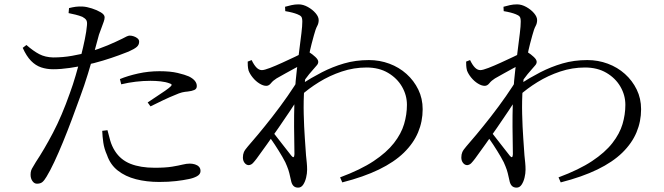

<svg xmlns="http://www.w3.org/2000/svg" viewBox="-20 -811 3040 879"><path d="M149 30Q137 30 128.5 18Q120 6 120 -11Q120 -22 122.5 -30Q125 -38 131 -47Q137 -56 144 -69Q182 -126 222.5 -203Q263 -280 300 -385Q314 -423 326.5 -466Q339 -509 350 -552Q361 -595 368.5 -632Q376 -669 378 -694Q380 -711 375 -719Q370 -727 357 -734Q342 -740 325.5 -744Q309 -748 294 -751L296 -774Q312 -778 326.5 -780Q341 -782 359 -781Q377 -780 400.5 -772.5Q424 -765 441.5 -754.5Q459 -744 459 -732Q459 -723 455 -712Q451 -701 445.5 -686Q440 -671 433 -652Q425 -622 412 -574.5Q399 -527 382.5 -473Q366 -419 347 -368Q329 -318 309 -264.5Q289 -211 268.5 -161Q248 -111 228.5 -69.5Q209 -28 193 -2Q183 15 174 22.5Q165 30 149 30ZM709 22Q651 22 602.5 9.5Q554 -3 519.5 -30Q485 -57 470 -101Q457 -130 453 -158Q449 -186 448 -212L472 -215Q477 -194 484.5 -168Q492 -142 506 -120Q532 -79 577.5 -61Q623 -43 688 -43Q738 -43 768 -48Q798 -53 816 -57.5Q834 -62 849 -62Q861 -62 872.5 -58.5Q884 -55 891 -47.5Q898 -40 898 -28Q898 -13 881.5 -4Q865 5 843 9Q820 14 786 18Q752 22 709 22ZM223 -494Q194 -494 168.5 -502.5Q143 -511 122 -532.5Q101 -554 84 -592L101 -605Q133 -577 160 -563Q187 -549 223 -548Q268 -548 310 -555.5Q352 -563 384 -572Q434 -587 473 -603.5Q512 -620 540 -634Q551 -640 559.5 -644Q568 -648 574 -648Q583 -648 593 -644.5Q603 -641 610 -635Q617 -629 617 -620Q617 -606 606.5 -596.5Q596 -587 569 -575Q557 -570 524.5 -558Q492 -546 451 -533.5Q410 -521 370 -513Q340 -506 299.5 -500Q259 -494 223 -494ZM656 -342Q673 -354 695 -368Q717 -382 736 -395.5Q755 -409 761 -415Q772 -425 757 -429Q739 -436 715.5 -438.5Q692 -441 669 -441Q636 -441 602 -437Q568 -433 535 -425L529 -449Q565 -464 612.5 -474.5Q660 -485 710 -485Q760 -485 793.5 -477Q827 -469 845 -461Q863 -452 872 -441Q881 -430 881 -417Q881 -404 869.5 -399Q858 -394 840 -392Q826 -391 813.5 -388Q801 -385 781 -376Q758 -367 726.5 -352Q695 -337 669 -324Z M1537 1Q1631 -34 1690.5 -73.5Q1750 -113 1783.5 -156Q1817 -199 1830 -243Q1843 -287 1843 -331Q1843 -375 1820.5 -414Q1798 -453 1756.5 -477.5Q1715 -502 1658 -502Q1600 -502 1544.5 -483.5Q1489 -465 1440.5 -435Q1392 -405 1356 -372L1357 -424Q1405 -455 1453.5 -480Q1502 -505 1555 -520.5Q1608 -536 1669 -536Q1718 -536 1762.5 -519.5Q1807 -503 1841 -472.5Q1875 -442 1895 -401Q1915 -360 1915 -311Q1915 -255 1894 -205Q1873 -155 1829 -112Q1785 -69 1715 -35Q1645 -1 1547 24ZM1119 -55Q1108 -55 1100 -65Q1092 -75 1092 -90Q1092 -104 1096.5 -114.5Q1101 -125 1115 -141Q1131 -159 1161.5 -195.5Q1192 -232 1227.5 -277.5Q1263 -323 1296.5 -371Q1330 -419 1354 -460L1352 -372Q1333 -341 1308 -303.5Q1283 -266 1256 -227Q1229 -188 1203 -151.5Q1177 -115 1155 -85Q1146 -73 1138 -64.5Q1130 -56 1119 -55ZM1345 48Q1331 48 1323 39.5Q1315 31 1312 14Q1308 -4 1304.5 -18.5Q1301 -33 1294 -50Q1289 -65 1273 -92.5Q1257 -120 1238 -149Q1219 -178 1202 -199L1218 -221Q1234 -200 1253 -176Q1272 -152 1288.5 -130.5Q1305 -109 1314 -98Q1327 -82 1328 -105Q1328 -135 1327 -181.5Q1326 -228 1326.5 -282.5Q1327 -337 1330 -389Q1333 -442 1339 -491.5Q1345 -541 1350.5 -584Q1356 -627 1360 -659.5Q1364 -692 1364 -712Q1364 -729 1359 -735Q1354 -741 1341 -746Q1331 -750 1317.5 -753.5Q1304 -757 1286 -760L1285 -780Q1299 -784 1314.5 -787.5Q1330 -791 1347 -791Q1368 -791 1389.5 -779Q1411 -767 1425 -750.5Q1439 -734 1439 -719Q1439 -704 1432 -691.5Q1425 -679 1417 -649Q1413 -635 1406.5 -610Q1400 -585 1393.5 -552Q1387 -519 1381.5 -481.5Q1376 -444 1373 -408Q1369 -349 1370.5 -289Q1372 -229 1375.5 -179.5Q1379 -130 1381 -100Q1383 -81 1384.5 -65.5Q1386 -50 1386 -34Q1386 -17 1381.5 2Q1377 21 1368 34.5Q1359 48 1345 48ZM1199 -418Q1185 -418 1168 -428.5Q1151 -439 1137.5 -455.5Q1124 -472 1118 -488Q1115 -500 1114.5 -510Q1114 -520 1114 -529L1132 -536Q1143 -513 1154.5 -501.5Q1166 -490 1179 -490Q1190 -490 1216 -500Q1242 -510 1272.5 -524Q1303 -538 1329.5 -550.5Q1356 -563 1366 -569Q1376 -574 1382 -574.5Q1388 -575 1397 -571Q1410 -563 1423.5 -550.5Q1437 -538 1437 -528Q1437 -519 1429.5 -511Q1422 -503 1413 -492Q1405 -483 1395 -471Q1385 -459 1375.5 -445.5Q1366 -432 1356 -419L1360 -477Q1365 -485 1369.5 -497.5Q1374 -510 1377 -522Q1355 -512 1331.5 -499.5Q1308 -487 1286 -474.5Q1264 -462 1246 -452Q1230 -442 1220.5 -430Q1211 -418 1199 -418Z M2537 1Q2631 -34 2690.5 -73.5Q2750 -113 2783.5 -156Q2817 -199 2830 -243Q2843 -287 2843 -331Q2843 -375 2820.5 -414Q2798 -453 2756.5 -477.5Q2715 -502 2658 -502Q2600 -502 2544.5 -483.5Q2489 -465 2440.5 -435Q2392 -405 2356 -372L2357 -424Q2405 -455 2453.5 -480Q2502 -505 2555 -520.5Q2608 -536 2669 -536Q2718 -536 2762.5 -519.5Q2807 -503 2841 -472.5Q2875 -442 2895 -401Q2915 -360 2915 -311Q2915 -255 2894 -205Q2873 -155 2829 -112Q2785 -69 2715 -35Q2645 -1 2547 24ZM2119 -55Q2108 -55 2100 -65Q2092 -75 2092 -90Q2092 -104 2096.5 -114.5Q2101 -125 2115 -141Q2131 -159 2161.5 -195.5Q2192 -232 2227.5 -277.5Q2263 -323 2296.5 -371Q2330 -419 2354 -460L2352 -372Q2333 -341 2308 -303.5Q2283 -266 2256 -227Q2229 -188 2203 -151.5Q2177 -115 2155 -85Q2146 -73 2138 -64.5Q2130 -56 2119 -55ZM2345 48Q2331 48 2323 39.5Q2315 31 2312 14Q2308 -4 2304.5 -18.5Q2301 -33 2294 -50Q2289 -65 2273 -92.5Q2257 -120 2238 -149Q2219 -178 2202 -199L2218 -221Q2234 -200 2253 -176Q2272 -152 2288.5 -130.5Q2305 -109 2314 -98Q2327 -82 2328 -105Q2328 -135 2327 -181.5Q2326 -228 2326.5 -282.5Q2327 -337 2330 -389Q2333 -442 2339 -491.5Q2345 -541 2350.5 -584Q2356 -627 2360 -659.5Q2364 -692 2364 -712Q2364 -729 2359 -735Q2354 -741 2341 -746Q2331 -750 2317.5 -753.5Q2304 -757 2286 -760L2285 -780Q2299 -784 2314.5 -787.5Q2330 -791 2347 -791Q2368 -791 2389.5 -779Q2411 -767 2425 -750.5Q2439 -734 2439 -719Q2439 -704 2432 -691.5Q2425 -679 2417 -649Q2413 -635 2406.5 -610Q2400 -585 2393.5 -552Q2387 -519 2381.5 -481.5Q2376 -444 2373 -408Q2369 -349 2370.5 -289Q2372 -229 2375.5 -179.5Q2379 -130 2381 -100Q2383 -81 2384.5 -65.5Q2386 -50 2386 -34Q2386 -17 2381.5 2Q2377 21 2368 34.5Q2359 48 2345 48ZM2199 -418Q2185 -418 2168 -428.5Q2151 -439 2137.5 -455.5Q2124 -472 2118 -488Q2115 -500 2114.5 -510Q2114 -520 2114 -529L2132 -536Q2143 -513 2154.5 -501.5Q2166 -490 2179 -490Q2190 -490 2216 -500Q2242 -510 2272.5 -524Q2303 -538 2329.5 -550.5Q2356 -563 2366 -569Q2376 -574 2382 -574.5Q2388 -575 2397 -571Q2410 -563 2423.5 -550.5Q2437 -538 2437 -528Q2437 -519 2429.5 -511Q2422 -503 2413 -492Q2405 -483 2395 -471Q2385 -459 2375.5 -445.5Q2366 -432 2356 -419L2360 -477Q2365 -485 2369.5 -497.5Q2374 -510 2377 -522Q2355 -512 2331.5 -499.5Q2308 -487 2286 -474.5Q2264 -462 2246 -452Q2230 -442 2220.5 -430Q2211 -418 2199 -418Z"/></svg>

Font: Noto Serif TC
Style: Regular
Weight: 400
Designer: Ryoko NISHIZUKA  (kana & ideographs); Frank Grießhammer (Latin, Greek & Cyrillic); Wenlong ZHANG  (bopomofo); Sandoll Co
Foundry: Adobe
Version: Version 2.003-H1;hotconv 1.1.1;makeotfexe 2.6.0